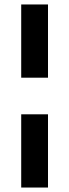

<svg xmlns="http://www.w3.org/2000/svg" viewBox="-20 -740 310 860"><path d="M75 -392V-720H195V-392ZM75 100V-228H195V100Z"/></svg>

Font: DM Sans 9pt SemiBold
Style: Regular
Weight: 600
Version: Version 4.004;gftools[0.9.30]